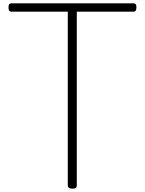

<svg xmlns="http://www.w3.org/2000/svg" viewBox="-20 -1116 868 1150"><path d="M413 14Q386 14 386 -5V-1046H47Q40 -1046 35.5 -1051.5Q31 -1057 31 -1071Q31 -1085 35.5 -1090.5Q40 -1096 47 -1096H780Q788 -1096 792.5 -1091Q797 -1086 797 -1072Q797 -1058 792.5 -1052Q788 -1046 780 -1046H440V-5Q440 5 434 9.5Q428 14 413 14Z"/></svg>

Font: Playwrite FR Moderne ExtraLight
Style: Regular
Weight: 250
Version: Version 1.002